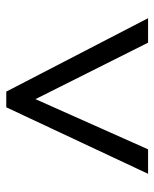

<svg xmlns="http://www.w3.org/2000/svg" viewBox="40 -799 492 612"><g transform="rotate(-90 286.0 -493.0)"><path d="M38 -267 250 -719H300L534 -267H456L276 -626L116 -267Z"/></g></svg>

Font: Noto Kufi Arabic
Style: Regular
Weight: 400
Designer: Monotype Design Team, David Williams, Khaled Hosny
Foundry: Google LLC
Version: Version 2.109; ttfautohint (v1.8.4.7-5d5b)